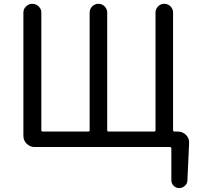

<svg xmlns="http://www.w3.org/2000/svg" viewBox="-20 -750 1016 982"><path d="M865.2 -84Q865.2 -77.1 872.1 -77.1H889.6Q914.1 -77.1 931.2 -60.1Q948.2 -43 947.3 -19.5L938.5 171.9Q938.5 188.5 925.8 200.2Q913.1 211.9 896.5 211.9Q879.9 211.9 868.2 200.2Q856.4 188.5 856.4 171.9V9.8Q856.4 2 848.6 2H157.2Q133.8 2 116.7 -14.6Q99.6 -31.2 99.6 -55.7V-685.5Q99.6 -704.1 113.3 -717.3Q127 -730.5 145.5 -730.5Q164.1 -730.5 177.7 -717.3Q191.4 -704.1 191.4 -685.5V-84Q191.4 -77.1 198.2 -77.1H430.7Q438.5 -77.1 438.5 -84V-685.5Q438.5 -704.1 451.7 -717.3Q464.8 -730.5 483.4 -730.5Q502 -730.5 515.1 -717.3Q528.3 -704.1 528.3 -685.5V-84Q528.3 -77.1 535.2 -77.1H767.6Q775.4 -77.1 775.4 -84V-685.5Q775.4 -704.1 788.6 -717.3Q801.8 -730.5 820.3 -730.5Q838.9 -730.5 852.1 -717.3Q865.2 -704.1 865.2 -685.5Z"/></svg>

Font: Gen Jyuu Gothic P Regular
Style: Regular
Weight: 400
Designer: [Source Han Sans]
Ryoko NISHIZUKA  (kana & ideographs); Paul D. Hunt (Latin, Greek & Cyrillic); Wenlong ZHANG  (bopomofo
Version: Version 1.002.20150607